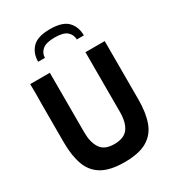

<svg xmlns="http://www.w3.org/2000/svg" viewBox="-223 -1067 1084 1200"><g transform="rotate(-30 319.0 -467.0)"><path d="M319 10Q216 10 157.5 -24Q99 -58 74.5 -124.5Q50 -191 50 -287V-547L51 -648L50 -708H192V-277Q192 -207 220 -163.5Q248 -120 319 -120Q390 -120 419.5 -160.5Q449 -201 449 -277V-708H588V-287Q588 -193 564.5 -126.5Q541 -60 482.5 -25Q424 10 319 10ZM328 -944Q238 -944 200.5 -904.5Q163 -865 163 -804H212Q212 -838 238.5 -861Q265 -884 328 -884Q391 -884 416.5 -861Q442 -838 442 -804H493Q493 -866 455.5 -905Q418 -944 328 -944Z"/></g></svg>

Font: Rowdies Light
Style: Regular
Weight: 300
Designer: Jaikishan Patel
Version: Version 1.000; ttfautohint (v1.8.3)